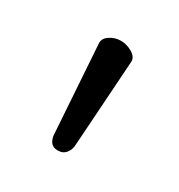

<svg xmlns="http://www.w3.org/2000/svg" viewBox="-66 -817 269 288"><g transform="rotate(30 69.0 -673.0)"><path d="M97 -749 87 -599Q87 -591 82 -584.5Q77 -578 68 -578Q59 -578 55 -584Q51 -590 51 -599L41 -749Q41 -757 49.5 -762.5Q58 -768 68 -768Q78 -768 87.5 -762.5Q97 -757 97 -749Z"/></g></svg>

Font: Dosis
Style: Regular
Weight: 400
Designer: Edgar Tolentino, Pablo Impallari, Igino Marini
Foundry: Edgar Tolentino, Pablo Impallari, Igino Marini
Version: Version 1.007;Glyphs 3.1.1 (3134)